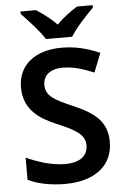

<svg xmlns="http://www.w3.org/2000/svg" viewBox="-62 -982 674 1036"><g transform="rotate(-5 275.0 -464.0)"><path d="M213 -778H355C382 -823 443 -888 480 -925V-938H395C360 -916 318 -886 283 -850C249 -886 208 -915 173 -938H89V-925C125 -887 186 -823 213 -778ZM508 -195C508 -307 441 -356 326 -406C226 -449 183 -473 183 -532C183 -582 220 -616 289 -616C346 -616 398 -600 458 -575L499 -678C433 -707 368 -724 293 -724C149 -724 56 -651 56 -529C56 -406 144 -353 232 -316C329 -275 381 -247 381 -188C381 -134 343 -97 257 -97C183 -97 108 -123 48 -150V-30C101 -4 171 10 248 10C411 10 508 -68 508 -195Z"/></g></svg>

Font: Noto Sans Gunjala Gondi Semibold
Style: Regular
Weight: 400
Designer: Ek Type
Foundry: Ek Type
Version: Version 1.004